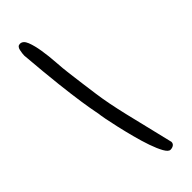

<svg xmlns="http://www.w3.org/2000/svg" viewBox="-204 -615 619 619"><g transform="rotate(-45 105.5 -305.5)"><path d="M173 -29Q173 -21 167 -17Q161 -13 153 -13Q144 -13 134.5 -30Q125 -47 116 -73Q107 -99 99 -129.5Q91 -160 85 -186.5Q79 -213 75.5 -231Q72 -249 72 -251Q72 -255 68.5 -272Q65 -289 59.5 -325Q54 -361 47.5 -418.5Q41 -476 34 -561Q34 -570 37 -584Q40 -598 51 -598Q65 -598 72.5 -579Q80 -560 84.5 -532Q89 -504 91 -473.5Q93 -443 96 -420Q100 -388 103.5 -362Q107 -336 110.5 -310.5Q114 -285 119.5 -257Q125 -229 133 -195L173 -29Z"/></g></svg>

Font: Reenie Beanie
Style: Regular
Weight: 500
Designer: James Grieshaber
Foundry: James Grieshaber
Version: Version 1.000